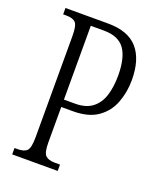

<svg xmlns="http://www.w3.org/2000/svg" viewBox="-134 -797 729 880"><g transform="rotate(20 230.5 -357.0)"><path d="M32 0V-31H47Q79 -31 92.5 -45Q106 -59 106 -111V-605Q106 -656 92.5 -669.5Q79 -683 48 -683H32V-714H240Q338 -714 384.5 -661Q431 -608 431 -507Q431 -449 411.5 -397Q392 -345 347 -313Q302 -281 226 -281H169V-108Q169 -58 183.5 -44.5Q198 -31 228 -31H254V0ZM223 -317Q276 -317 307 -341Q338 -365 351.5 -407Q365 -449 365 -505Q365 -592 334.5 -634.5Q304 -677 233 -677H169V-317Z"/></g></svg>

Font: Noto Serif ExtraCondensed Light
Style: Regular
Weight: 300
Width: 2
Designer: Monotype Design Team
Foundry: Monotype Imaging Inc.
Version: Version 2.014; ttfautohint (v1.8.4.7-5d5b)